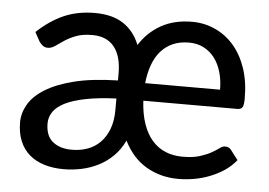

<svg xmlns="http://www.w3.org/2000/svg" viewBox="-43 -572 892 636"><g transform="rotate(5 403.0 -254.0)"><path d="M571.5 -515.5Q612.5 -515.5 648.2 -499.2Q684 -483 710.5 -452.5Q737 -422 752 -378Q767 -334 767 -278Q767 -256 762.5 -248.5Q758 -241 745 -241H433Q435.5 -197 446.8 -164.5Q458 -132 476.8 -110.5Q495.5 -89 521.2 -78.2Q547 -67.5 578.5 -67.5Q613 -67.5 635.8 -74.8Q658.5 -82 673.5 -90.5Q688.5 -99 698 -106.2Q707.5 -113.5 716 -113.5Q729.5 -113.5 736 -104.5L761 -72Q744 -51 721.8 -36.2Q699.5 -21.5 674.2 -11.8Q649 -2 622.5 2.5Q596 7 570 7Q512.5 7 465 -20.2Q417.5 -47.5 389 -104.5Q375 -74.5 353.2 -53Q331.5 -31.5 305 -18Q278.5 -4.5 248.8 1.8Q219 8 189 8Q154 8 125.2 -0.8Q96.5 -9.5 75.8 -27.2Q55 -45 43.8 -71.8Q32.5 -98.5 32.5 -134.5Q32.5 -164.5 48.8 -193.2Q65 -222 101.8 -245.2Q138.5 -268.5 197.8 -283.5Q257 -298.5 343.5 -300.5V-324Q343.5 -381.5 318.8 -412.2Q294 -443 246 -443Q213.5 -443 191.8 -434.5Q170 -426 154.2 -415.5Q138.5 -405 126.5 -396.5Q114.5 -388 102.5 -388Q92.5 -388 85.8 -393.2Q79 -398.5 74 -405.5L57 -436.5Q99.5 -476.5 145.2 -496.5Q191 -516.5 248 -516.5Q307.5 -516.5 344 -491.8Q380.5 -467 397.5 -423Q424.5 -466 468.2 -490.8Q512 -515.5 571.5 -515.5ZM343.5 -240.5Q283.5 -238 241.5 -229.5Q199.5 -221 173.2 -207.8Q147 -194.5 135.2 -176.8Q123.5 -159 123.5 -139Q123.5 -97 147.5 -77.8Q171.5 -58.5 211 -58.5Q239 -58.5 263.2 -67.2Q287.5 -76 305.2 -94Q323 -112 333.2 -139Q343.5 -166 343.5 -202.5ZM567.5 -446Q537.5 -446 514.2 -436Q491 -426 474.2 -407Q457.5 -388 447.5 -360.8Q437.5 -333.5 434 -299.5H683Q683 -331 675.2 -357.8Q667.5 -384.5 652.8 -404Q638 -423.5 616.5 -434.8Q595 -446 567.5 -446Z"/></g></svg>

Font: Lato Medium
Style: Regular
Weight: 500
Designer: Lukasz Dziedzic
Foundry: tyPoland Lukasz Dziedzic
Version: Version 2.006; 2014-01-15